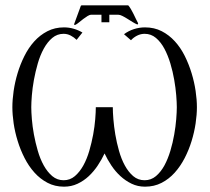

<svg xmlns="http://www.w3.org/2000/svg" viewBox="-20 -699 797 728"><path d="M450.2 -569.3Q467.3 -582 487.8 -588.6Q508.3 -595.2 529.8 -595.2Q564.9 -595.2 593 -580.8Q621.1 -566.4 643.1 -542.2Q665 -518.1 680.7 -486.6Q696.3 -455.1 706.5 -421.4Q716.8 -387.7 721.7 -354.2Q726.6 -320.8 726.6 -292.5Q726.6 -264.2 721.7 -231Q716.8 -197.8 706.5 -164.3Q696.3 -130.9 680.2 -99.6Q664.1 -68.4 642.3 -44.2Q620.6 -20 592.5 -5.6Q564.5 8.8 529.8 8.8Q502.4 8.8 479 -2.4Q455.6 -13.7 436.3 -31.5Q417 -49.3 402.1 -71.8Q387.2 -94.2 376.5 -117.2Q365.7 -94.2 350.8 -71.8Q335.9 -49.3 316.7 -31.2Q297.4 -13.2 273.9 -2.2Q250.5 8.8 222.7 8.8Q188 8.8 160.2 -5.9Q132.3 -20.5 110.6 -44.7Q88.9 -68.8 73 -100.1Q57.1 -131.3 46.9 -164.8Q36.6 -198.2 31.7 -231.4Q26.9 -264.6 26.9 -292.5Q26.9 -320.8 31.7 -354.2Q36.6 -387.7 46.6 -421.1Q56.6 -454.6 72.3 -486.1Q87.9 -517.6 109.6 -541.7Q131.3 -565.9 159.7 -580.6Q188 -595.2 222.7 -595.2Q241.2 -595.2 259 -590.1Q276.9 -585 292.5 -575.7L270.5 -547.9Q260.7 -557.6 248 -564.2Q235.4 -570.8 221.2 -570.8Q196.8 -570.8 178.2 -555.2Q159.7 -539.6 146 -514.6Q132.3 -489.7 123.3 -458.5Q114.3 -427.2 108.6 -396.2Q103 -365.2 100.8 -337.6Q98.6 -310.1 98.6 -292.5Q98.6 -274.4 100.8 -247.1Q103 -219.7 108.6 -189Q114.3 -158.2 123.3 -127.2Q132.3 -96.2 146 -71.5Q159.7 -46.9 178.2 -31.2Q196.8 -15.6 221.2 -15.6Q245.6 -15.6 263.9 -31.2Q282.2 -46.9 295.9 -71.5Q309.6 -96.2 318.6 -127.2Q327.6 -158.2 333.3 -189Q338.9 -219.7 341.1 -247.3Q343.3 -274.9 343.3 -292.5H407.7Q407.7 -274.4 409.9 -247.1Q412.1 -219.7 417.2 -189Q422.4 -158.2 431.2 -127.2Q439.9 -96.2 453.4 -71.5Q466.8 -46.9 485.1 -31.2Q503.4 -15.6 528.3 -15.6Q552.7 -15.6 571.3 -31.2Q589.8 -46.9 603.3 -71.5Q616.7 -96.2 626 -127.2Q635.3 -158.2 640.6 -189Q646 -219.7 648.2 -247.3Q650.4 -274.9 650.4 -292.5Q650.4 -310.1 648.2 -337.6Q646 -365.2 640.6 -396.2Q635.3 -427.2 626 -458.3Q616.7 -489.3 603.3 -514.4Q589.8 -539.6 571.3 -555.2Q552.7 -570.8 528.3 -570.8Q513.7 -570.8 500 -564Q486.3 -557.1 476.6 -546.4ZM364.7 -643.1H326.2Q319.8 -643.1 312 -638.2Q304.2 -633.3 295.7 -627Q287.1 -620.6 279.3 -614Q271.5 -607.4 265.1 -604.5H261.7L261.2 -607.9L286.6 -677.2L289.1 -678.7H466.3Q471.2 -673.3 476.3 -664.6Q481.4 -655.8 486.3 -646Q491.2 -636.2 495.6 -626.7Q500 -617.2 503.9 -610.4L502.9 -608.4V-606.9L500 -606.4Q492.7 -609.4 483.2 -615.2Q473.6 -621.1 463.6 -627.4Q453.6 -633.8 444.3 -638.4Q435.1 -643.1 428.7 -643.1H394.5V-614.7H364.7Z"/></svg>

Font: CAT Linz
Style: Regular
Weight: 400
Designer: Peter Wiegel
Foundry: Peter Wiegel
Version: Version 1.08